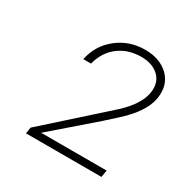

<svg xmlns="http://www.w3.org/2000/svg" viewBox="-102 -804 553 568"><g transform="rotate(30 175.0 -519.5)"><path d="M314.5 -324.2H56.6L60.1 -345.7L260.7 -525.4Q307.1 -569.3 315.4 -608.9Q323.2 -648.9 298.3 -671.4Q276.4 -690.9 240.2 -690.9Q194.8 -690.9 163.1 -666.7Q131.3 -642.6 120.1 -599.1H93.8Q104.5 -650.9 145 -682.9Q185.5 -714.8 239.3 -714.8Q290 -714.8 319.6 -685.8Q349.1 -656.7 341.8 -609.4Q334 -558.6 269 -500.5L234.4 -469.2L94.7 -348.1H318.4Z"/></g></svg>

Font: TypoPRO Roboto
Style: Italic
Weight: 250
Italic angle: -12°
Designer: Google
Version: Version 2.136; 2016